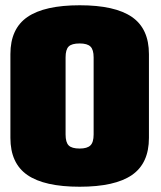

<svg xmlns="http://www.w3.org/2000/svg" viewBox="-20 -701 612 729"><path d="M282.5 8Q148.5 8 84 -36.5Q19.5 -81 19.5 -177.5V-495.5Q19.5 -592 84.2 -636.5Q149 -681 282.8 -681Q416.5 -681 481 -636.5Q545.5 -592 545.5 -495.5V-177.5Q545.5 -81 481 -36.5Q416.5 8 282.5 8ZM282.5 -137Q311 -137 323.2 -148.8Q335.5 -160.5 335.5 -190.5V-483Q335.5 -512.5 323.5 -524.2Q311.5 -536 282.5 -536Q252.5 -536 240.8 -524.5Q229 -513 229 -483V-190.5Q229 -160.5 240.8 -148.8Q252.5 -137 282.5 -137Z"/></svg>

Font: Anybody Black
Style: Regular
Weight: 900
Designer: Tyler Finck
Foundry: Etcetera Type Company
Version: Version 1.010; ttfautohint (v1.8.3) -l 8 -r 50 -G 200 -x 14 